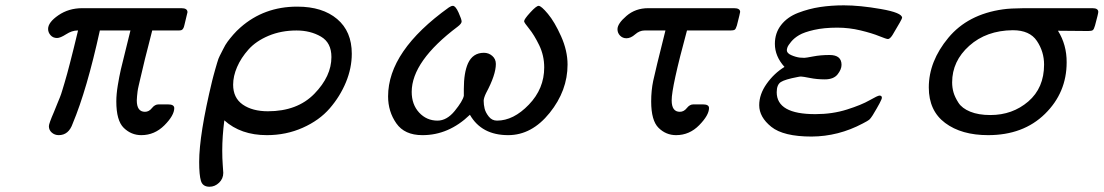

<svg xmlns="http://www.w3.org/2000/svg" viewBox="-20 -503 4156 723"><path d="M161.1 -394Q161.1 -418.9 200 -445.6Q238.8 -472.2 290 -472.2H663.1Q686 -472.2 686 -457Q686 -456.1 674.8 -410.2Q672.9 -403.3 672.4 -401.1Q671.9 -398.9 669.4 -395Q667 -391.1 663.1 -389.6Q659.2 -388.2 651.9 -388.2H553.2Q547.4 -363.3 538.6 -330.6Q529.8 -297.9 525.9 -281Q522 -264.2 516.6 -241.7Q511.2 -219.2 508.5 -207.5Q505.9 -195.8 502.4 -181.4Q499 -167 498 -158.4Q497.1 -149.9 496.1 -140.9Q495.1 -131.8 495.1 -125Q495.1 -82 525.9 -82Q541 -82 552 -95.9Q563 -109.9 577.1 -109.9H612.8Q635.7 -109.9 636.2 -96.2Q636.2 -68.4 599.1 -31.2Q562 5.9 512.2 5.9Q474.1 5.9 446 -21.5Q418 -48.8 418 -121.1Q418 -147.9 423.6 -181.9Q429.2 -215.8 435.1 -241.5Q440.9 -267.1 452.9 -314Q464.8 -360.8 471.2 -388.2H356Q307.1 -165 253.9 -38.1Q238.8 5.9 201.2 5.9Q186 5.9 175 -3.7Q164.1 -13.2 164.1 -27.8Q164.1 -37.6 183.1 -81.1Q189.9 -98.1 195.6 -112.1Q201.2 -126 205.6 -136.5Q210 -147 215.1 -164.6Q220.2 -182.1 223.1 -191.2Q226.1 -200.2 233.2 -226.6Q240.2 -252.9 243.7 -266.4Q247.1 -279.8 257.6 -321.3Q268.1 -362.8 273.9 -388.2H272Q251 -388.2 229 -374Q207 -359.9 194.8 -359.9Q179.7 -359.9 170.4 -370.4Q161.1 -380.9 161.1 -394Z M730 106.9Q730 3.9 778.8 -198.2Q778.8 -199.2 783.9 -218Q789.1 -236.8 790.5 -241.9Q792 -247.1 797.4 -265.6Q802.7 -284.2 807.4 -292.5Q812 -300.8 820.3 -317.9Q828.6 -335 837.2 -346.4Q845.7 -357.9 858.4 -372.6Q871.1 -387.2 885.7 -399.9Q974.6 -478 1098.6 -478H1100.1Q1194.3 -478 1249.5 -431.4Q1304.7 -384.8 1304.7 -300.8Q1304.7 -246.6 1282.7 -193.4Q1260.7 -140.1 1221.7 -95Q1182.6 -49.8 1120.1 -22Q1057.6 5.9 984.9 5.9Q886.7 5.9 824.7 -49.8Q816.9 11.2 816.9 64Q816.9 92.8 818.8 118.4Q820.8 144 820.8 147.9Q820.8 169.9 804.9 185.1Q789.1 200.2 769 200.2Q743.2 200.2 736.6 178Q730 155.8 730 106.9ZM857.9 -184.1Q857.9 -134.3 894.3 -109.1Q930.7 -84 988.8 -84Q1099.6 -84 1163.8 -149.9Q1228 -215.8 1228 -288.1Q1228 -342.3 1188.5 -365.2Q1148.9 -388.2 1096.7 -388.2Q1038.6 -388.2 991.2 -368.2Q943.8 -348.1 915.8 -316.7Q887.7 -285.2 872.8 -250.7Q857.9 -216.3 857.9 -184.1Z M1441.4 -140.1Q1441.4 -311 1670.4 -475.1Q1679.2 -481 1685.5 -481Q1695.3 -481 1706.8 -455.6Q1718.3 -430.2 1718.3 -422.1Q1718.3 -414.1 1703.6 -402.8Q1530.8 -272.9 1530.3 -157.2Q1530.3 -109.4 1558.3 -79.1Q1586.4 -48.8 1627.4 -48.8Q1662.6 -48.8 1692.4 -85.4Q1722.2 -122.1 1726.6 -142.1V-168Q1726.6 -229 1742.2 -264.2Q1760.3 -304.2 1802.2 -304.2Q1820.3 -304.2 1833.7 -292.5Q1847.2 -280.8 1847.2 -262.2Q1847.2 -221.2 1810.5 -152.8Q1801.8 -134.8 1801.3 -124Q1801.3 -108.9 1804.9 -94Q1808.6 -79.1 1820.6 -64Q1832.5 -48.8 1851.6 -48.8Q1913.6 -48.8 1971.4 -108.9Q2029.3 -168.9 2029.3 -249Q2029.3 -293.9 2010.3 -333Q1991.2 -372.1 1972.4 -395Q1953.6 -418 1953.6 -422.9Q1953.6 -430.7 1976.6 -455.8Q1999.5 -481 2008.3 -481Q2018.1 -481 2043.2 -450.9Q2068.4 -420.9 2092.8 -366.5Q2117.2 -312 2117.2 -259.8Q2117.2 -161.6 2049.8 -77.9Q1982.4 5.9 1893.6 5.9Q1793.5 5.9 1749.5 -70.8Q1669.4 6.3 1570.3 5.9Q1503.4 5.9 1472.4 -38.6Q1441.4 -83 1441.4 -140.1Z M2305.2 -393.1Q2305.2 -414.1 2339.1 -443.1Q2373 -472.2 2420.9 -472.2H2744.1Q2767.1 -472.2 2767.1 -458Q2767.1 -455.1 2754.9 -407.2Q2751 -394 2746.6 -391.1Q2742.2 -388.2 2730 -388.2H2566.9Q2508.8 -174.3 2509.3 -125Q2509.3 -82 2540 -82Q2555.2 -82 2566.2 -95.9Q2577.1 -109.9 2590.8 -109.9H2627Q2649.9 -109.9 2649.9 -96.2Q2649.9 -69.3 2613 -31.7Q2576.2 5.9 2525.9 5.9Q2487.8 5.9 2460 -21.5Q2432.1 -48.8 2432.1 -121.1Q2432.1 -162.1 2439.7 -198.5Q2447.3 -234.9 2485.8 -388.2H2407.2Q2388.2 -388.2 2371.6 -373.5Q2355 -358.9 2338.9 -358.9Q2324.7 -358.9 2314.9 -368.9Q2305.2 -378.9 2305.2 -393.1Z M2838.9 -106.9Q2838.9 -147.9 2866.9 -187.5Q2895 -227.1 2934.1 -251Q2897.9 -291 2897.9 -337.9Q2897.9 -378.9 2921.4 -408.9Q2944.8 -439 2985.4 -454.6Q3025.9 -470.2 3068.4 -476.6Q3110.8 -482.9 3157.7 -482.9Q3217.8 -482.9 3297.4 -469Q3377 -455.1 3377 -436Q3377 -431.2 3340.8 -371.1Q3331.1 -356 3323.7 -356Q3317.9 -356 3291 -366.9Q3264.2 -377.9 3220.9 -388.4Q3177.7 -398.9 3132.8 -398.9Q3083 -398.9 3045.4 -390.4Q3007.8 -381.8 2989.3 -370.8Q2970.7 -359.9 2959.2 -345.9Q2947.8 -332 2945.3 -325Q2942.9 -317.9 2942.9 -314Q2942.9 -302.7 2959.5 -295.4Q2976.1 -288.1 2991.7 -286.1L3008.8 -285.2Q3014.6 -285.2 3042.2 -290.5Q3069.8 -295.9 3104 -295.9Q3148.9 -295.9 3148.9 -258.8Q3148.9 -241.7 3134 -222.9Q3119.1 -204.1 3085.9 -204.1Q3056.2 -204.1 3029.5 -209.5Q3002.9 -214.8 2996.1 -214.8Q2991.2 -214.8 2982.9 -212.9Q2936 -204.1 2920.4 -194.1Q2904.8 -184.1 2904.8 -155.8Q2904.8 -72.8 3050.8 -73.2Q3114.7 -73.2 3169.4 -90.6Q3224.1 -107.9 3254.6 -125.5Q3285.2 -143.1 3292 -143.1Q3300.8 -143.1 3300.8 -134.8Q3300.8 -126 3266.1 -68.8Q3258.3 -56.6 3253.2 -52.2Q3248 -47.9 3229 -38.1Q3137.2 10.7 3036.1 11.2Q2930.2 11.2 2884.5 -25.4Q2838.9 -62 2838.9 -106.9Z M3477.5 -173.8Q3477.5 -272 3551 -360.6Q3624.5 -449.2 3756.8 -467.8Q3783.7 -471.7 3836.4 -472.2H4093.8Q4115.7 -472.2 4115.7 -458Q4115.7 -452.1 4103.5 -407.2Q4099.6 -393.1 4095.2 -389.6Q4090.8 -386.2 4077.6 -386.2Q4054.7 -386.2 3963.9 -387.2Q3997.1 -334 3996.6 -268.1Q3996.6 -154.3 3915 -74.2Q3833.5 5.9 3700.7 5.9Q3600.6 5.9 3539.1 -40Q3477.5 -85.9 3477.5 -173.8ZM3565.4 -192.9Q3565.4 -172.9 3570.6 -155Q3575.7 -137.2 3589.1 -116.2Q3602.5 -95.2 3633.5 -82.5Q3664.6 -69.8 3709.5 -69.8Q3792.5 -69.8 3852.1 -120.8Q3911.6 -171.9 3911.6 -259.8Q3911.6 -308.6 3884.5 -348.9Q3857.4 -389.2 3794.4 -389.2H3793.5Q3694.3 -388.2 3629.9 -330.6Q3565.4 -272.9 3565.4 -192.9Z"/></svg>

Font: CMU Concrete
Style: BoldItalic
Weight: 700
Italic angle: -14.04°
Version: Version 0.7.0